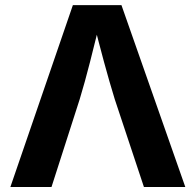

<svg xmlns="http://www.w3.org/2000/svg" viewBox="-20 -748 783 768"><path d="M21.5 0 271.5 -727.5H465.8L721.2 0H555.7L439 -351.1Q418 -419.4 396.2 -499.5Q374.5 -579.6 350.6 -674.8H383.8Q360.4 -579.6 339.8 -499Q319.3 -418.5 298.8 -351.1L186 0Z"/></svg>

Font: Inter 16pt
Style: Bold
Weight: 700
Version: Version 4.001;git-66647c0bb